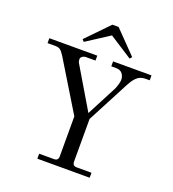

<svg xmlns="http://www.w3.org/2000/svg" viewBox="-161 -1042 1050 1165"><g transform="rotate(20 364.0 -460.0)"><path d="M32.2 -680.2V-711.9H341.8V-680.2H282.2Q267.1 -680.2 257.1 -672.9Q247.1 -665.5 247.1 -654.8Q247.1 -641.6 252 -632.8L410.2 -366.2L512.2 -562Q516.6 -571.3 522.7 -591.3Q528.8 -611.3 528.8 -623Q528.8 -646.5 515.4 -663.3Q502 -680.2 474.1 -680.2H443.8V-711.9H691.9V-680.2H663.1Q645.5 -680.2 630.9 -673.8Q616.2 -667.5 605 -655.3Q593.8 -643.1 586.7 -632.6Q579.6 -622.1 571.8 -606.9L429.2 -335V-59.1Q429.2 -32.2 456.1 -32.2H551.8V0H213.9V-32.2H310.1Q336.9 -32.2 336.9 -59.1V-317.9L143.1 -636.2Q127.4 -661.6 115.5 -670.9Q103.5 -680.2 84 -680.2ZM235.8 -762.2 224.1 -775.9 363.8 -919.9H403.8L543.9 -775.9L532.2 -762.2L383.8 -857.9Z"/></g></svg>

Font: Flanker Steampunk
Style: Regular
Weight: 400
Designer: Alexey Kryukov, Leonardo Di Lena
Foundry: Alexey Kryukov, Leonardo Di Lena
Version: 1.210